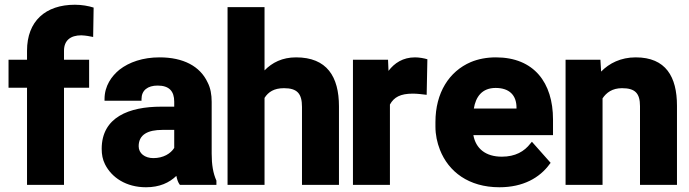

<svg xmlns="http://www.w3.org/2000/svg" viewBox="-20 -780 2907 810"><path d="M16 -410H94V0H250V-410H356V-528H250V-566C250 -609 277 -631 323 -631C345 -630 357 -627 373 -624L375 -748C353 -755 325 -760 296 -760C172 -760 94 -691 94 -566V-528H16Z M409 -152C409 -128 413 -107 423 -87C451 -31 512 10 596 10C653 10 694 -9 724 -38C727 -23 731 -10 739 0H893V-18C879 -49 873 -85 873 -132V-350C873 -381 868 -409 856 -432C824 -501 753 -538 653 -538C583 -538 525 -518 484 -486C451 -459 421 -418 421 -362V-355H577V-362C577 -399 603 -419 645 -419C694 -419 715 -395 715 -351V-330H660C525 -330 409 -286 409 -152ZM565 -163C565 -213 605 -232 665 -232H715V-156C700 -132 669 -113 627 -113C591 -113 565 -133 565 -163Z M940 0H1096V-367C1112 -392 1136 -408 1178 -408C1234 -408 1254 -385 1254 -329V0H1410V-331C1410 -457 1359 -538 1229 -538C1171 -538 1128 -516 1096 -483V-750H940Z M1469 0H1625V-339C1642 -370 1669 -385 1722 -385C1739 -385 1764 -382 1780 -380L1783 -530C1770 -534 1749 -538 1731 -538C1680 -538 1644 -514 1619 -481L1617 -528H1469Z M1817 -246C1817 -211 1824 -179 1836 -148C1872 -56 1957 10 2087 10C2187 10 2257 -30 2299 -88L2303 -93L2224 -182L2218 -175C2192 -141 2154 -119 2097 -119C2028 -119 1987 -154 1977 -210H2313V-276C2313 -431 2233 -538 2072 -538C2033 -538 1997 -531 1966 -518C1875 -479 1817 -389 1817 -265ZM1979 -322C1987 -371 2013 -409 2071 -409C2128 -409 2159 -379 2159 -326V-322Z M2366 0H2522V-365C2538 -389 2563 -408 2604 -408C2659 -408 2680 -387 2680 -332V0H2836V-334C2836 -456 2789 -538 2662 -538C2599 -538 2550 -513 2516 -478L2513 -528H2366Z"/></svg>

Font: Asimov Pro
Style: Blk
Weight: 900
Designer: Google
Version: Version 2.000980; 2014